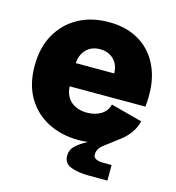

<svg xmlns="http://www.w3.org/2000/svg" viewBox="-112 -689 871 952"><g transform="rotate(15 323.5 -213.5)"><path d="M335 10Q248 10 179 -25Q110 -60 70 -127Q30 -194 30 -290Q30 -383 68 -451Q106 -519 173.5 -556.5Q241 -594 331 -594Q426 -594 493.5 -551Q561 -508 593 -428Q625 -348 613 -236H224Q228 -183 260 -157.5Q292 -132 340 -132Q382 -132 412 -150.5Q442 -169 450 -203L612 -160Q603 -124 580.5 -94.5Q558 -65 526 -43Q486 -13 459 8Q432 29 432 58Q432 87 485 87H526V167H432Q377 167 339 153Q301 139 301 99Q301 69 323 48Q345 27 383 7Q359 10 335 10ZM224 -355H421Q420 -401 392.5 -427Q365 -453 324 -453Q279 -453 252.5 -425.5Q226 -398 224 -355Z"/></g></svg>

Font: BDO Grotesk Black
Style: Regular
Weight: 900
Designer: Deni Anggara
Foundry: Lokal Container
Version: Version 2.000